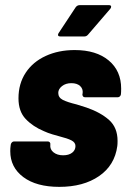

<svg xmlns="http://www.w3.org/2000/svg" viewBox="-20 -720 495 748"><path d="M20 -131Q20 -143 21 -149L22 -157Q23 -162 26.5 -165.5Q30 -169 35 -169H166Q171 -169 174 -165.5Q177 -162 176 -157V-156Q174 -138 188.5 -126.5Q203 -115 226 -115Q248 -115 261 -125Q274 -135 274 -151Q274 -165 258.5 -173Q243 -181 211 -189Q203 -191 184.5 -196.5Q166 -202 151 -209Q108 -227 80 -256.5Q52 -286 52 -337Q52 -394 80 -436.5Q108 -479 158 -502Q208 -525 271 -525Q355 -525 403.5 -484.5Q452 -444 452 -375Q452 -360 451 -352Q450 -347 446.5 -344Q443 -341 438 -341H312Q301 -341 301 -353L302 -357Q304 -374 292 -385Q280 -396 258 -396Q236 -396 221.5 -384.5Q207 -373 207 -358Q207 -340 224.5 -331Q242 -322 279 -313L317 -301Q372 -282 405 -252.5Q438 -223 438 -171Q438 -158 437 -151Q427 -76 366 -34Q305 8 211 8Q122 8 71 -30Q20 -68 20 -131ZM206 -584Q206 -588 209 -592L275 -692Q281 -700 291 -700H404Q413 -700 413 -694Q413 -689 409 -685L323 -585Q317 -578 309 -578H215Q206 -578 206 -584Z"/></svg>

Font: Barlow Semi Condensed ExtraBold
Style: Italic
Weight: 800
Width: 4
Italic angle: -7°
Designer: Jeremy Tribby
Foundry: Tribby Type
Version: Version 1.408